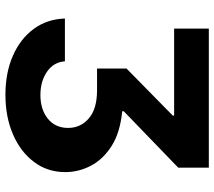

<svg xmlns="http://www.w3.org/2000/svg" viewBox="-60 -524 777 696"><g transform="rotate(90 328.0 -176.5)"><path d="M47.6 -23.8H202.8Q205.6 17 240.4 41Q275.2 65 324.6 65Q377.5 65 410.9 38Q444.2 11 444.2 -35.5Q444.2 -80.6 409.8 -110.4Q375.4 -140.3 307.5 -140.3H229V-247.2L399.5 -414.8V-419.7H84.2V-545.5H588.4V-434.7L383.9 -237.2V-231.5Q460.6 -224.1 509.2 -193.4Q557.9 -162.6 581.1 -118.3Q604.4 -73.9 604.4 -25.2Q604.4 39.4 567.6 88.2Q530.9 137.1 467.7 164.4Q404.5 191.8 324.2 191.8Q244.3 191.8 182.7 164.8Q121.1 137.8 85.4 89.3Q49.7 40.8 47.6 -23.8Z"/></g></svg>

Font: Inter UI
Style: Bold
Weight: 700
Designer: Rasmus Andersson
Foundry: rsms
Version: 3.2;8d6f07862